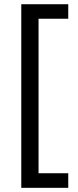

<svg xmlns="http://www.w3.org/2000/svg" viewBox="-20 -734 369 912"><path d="M304.2 158.2H81.1V-713.9H304.2V-645H163.1V88.9H304.2Z"/></svg>

Font: Sahel FD
Style: FD
Weight: 400
Foundry: Saber Rastikerdar (saber.rastikerdar@gmail.com)
Version: Version 3.3.1